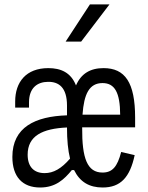

<svg xmlns="http://www.w3.org/2000/svg" viewBox="-20 -822 660 854"><path d="M278 -253.5C278 -199 282.5 -153.5 291.5 -116.5C253 -72 218 -52 178.5 -52C132 -52 103 -79 103 -134C103 -218 169 -250 278 -255ZM195 -519C96 -519 47.5 -457 47.5 -370.5V-343.5H109V-366.5C109 -432 147 -457.5 193 -458C241.5 -459 278 -433 278 -352.5V-309C137 -304.5 35 -256.5 35 -124C35 -35.5 80 12 158.5 12C227 12 265 -23.5 299.5 -65.5H309.5C335.5 -12.5 377.5 12 436.5 12C516.5 12 558 -33.5 579 -132L519 -146C502 -80 479.5 -54.5 436 -54.5C368 -54.5 344.5 -118 345.5 -253.5V-255.5H581V-298.5C581 -455.5 536 -519 440.5 -519C381 -519 340.5 -494 318 -442C295.5 -499.5 250.5 -519 195 -519ZM272 -637 380 -802.5H467L341 -637ZM347 -312C353.5 -404 377 -452.5 436 -452.5C490.5 -452.5 514 -410 514.5 -312Z"/></svg>

Font: Monaspace Neon Light
Style: Regular
Weight: 300
Designer: Riley Cran & the Lettermatic Team
Foundry: Lettermatic
Version: Version 1.200 (Monaspace Neon)